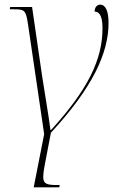

<svg xmlns="http://www.w3.org/2000/svg" viewBox="-20 -566 519 826"><path d="M125 240H235L237 230H226C181 230 166 225 166 195C166 183 168 167 172 146L199 5C375 -185 447 -335 447 -467C447 -519 434 -546 411 -546C398 -546 387 -535 387 -516C401 -516 421 -508 421 -445C421 -311 360 -183 200 -7H197C189 -71 171 -173 161 -240L118 -536H24L22 -526H39C85 -526 91 -523 100 -465L170 11Z"/></svg>

Font: Noto Serif Display Thin
Style: Italic
Weight: 100
Italic angle: -12°
Designer: Monotype Design Team
Foundry: Monotype Imaging Inc.
Version: Version 2.009